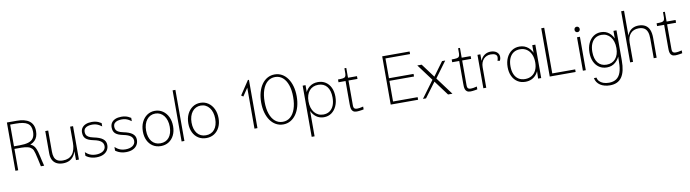

<svg xmlns="http://www.w3.org/2000/svg" viewBox="-37 -1640 10063 2801"><g transform="rotate(-10 4994.5 -239.0)"><path d="M71.5 0V-715H218Q275.5 -715 321.8 -703.8Q368 -692.5 400.8 -669Q433.5 -645.5 451 -608Q468.5 -570.5 468.5 -518Q468.5 -472.5 456 -438.8Q443.5 -405 419.5 -381Q395.5 -357 360.2 -341.5Q325 -326 279 -316.5H225.5H93L113 -336.5V0ZM93 -355H195.5Q275.5 -355 326 -370.5Q376.5 -386 400.2 -421.5Q424 -457 424 -517Q424 -561.5 410.8 -592Q397.5 -622.5 369.8 -641.2Q342 -660 298.8 -668.2Q255.5 -676.5 195.5 -676.5H93L113 -696.5V-335ZM217.5 -316.5 344 -340.5Q354 -337 363.2 -332.5Q372.5 -328 381 -322.5Q389.5 -317 396.5 -310Q405.5 -301 414 -289Q422.5 -277 430.2 -258.8Q438 -240.5 446 -213.8Q454 -187 462.5 -148Q468.5 -120 478 -78.2Q487.5 -36.5 497.5 0H449Q446 -14 443 -27.8Q440 -41.5 437 -55.2Q434 -69 431 -82.8Q428 -96.5 425 -110.5Q413 -165 404.5 -196.5Q396 -228 388.5 -244.8Q381 -261.5 372.2 -270.8Q363.5 -280 350.5 -289Q336.5 -299 313.5 -305Q290.5 -311 264.8 -313.8Q239 -316.5 217.5 -316.5Z M776 14Q720 14 680.8 -6.8Q641.5 -27.5 621.2 -67.2Q601 -107 601 -163.5V-495H644.5V-181Q644.5 -135 656.5 -100.5Q668.5 -66 698.5 -46.8Q728.5 -27.5 782 -27.5Q828 -27.5 862.8 -42.5Q897.5 -57.5 921.2 -87Q945 -116.5 957 -160.5Q969 -204.5 969 -262V-495H1012.5V0H969V-176.5L984.5 -202Q974 -127.5 946.8 -79.8Q919.5 -32 876.8 -9Q834 14 776 14Z M1271 12.5Q1238.5 12.5 1210.2 6.2Q1182 0 1158.2 -11.2Q1134.5 -22.5 1115.5 -37L1116 -91Q1131 -77 1152.2 -62.5Q1173.5 -48 1202.8 -38.2Q1232 -28.5 1270.5 -28.5Q1301 -28.5 1327.2 -35Q1353.5 -41.5 1373.2 -54.2Q1393 -67 1404 -85.8Q1415 -104.5 1415 -129Q1415 -148.5 1407.8 -165.5Q1400.5 -182.5 1384.2 -196.8Q1368 -211 1340.8 -222Q1313.5 -233 1273.5 -241Q1232 -249.5 1203.5 -261.2Q1175 -273 1157.8 -289.5Q1140.5 -306 1132.8 -328.5Q1125 -351 1125 -380.5Q1125 -420 1145 -448.5Q1165 -477 1202 -492.5Q1239 -508 1289.5 -508Q1319 -508 1343.2 -503.2Q1367.5 -498.5 1389 -489.2Q1410.5 -480 1431 -466.5V-417.5Q1414.5 -429.5 1394.8 -441.2Q1375 -453 1349.8 -460.8Q1324.5 -468.5 1290.5 -468.5Q1256 -468.5 1227.2 -460.2Q1198.5 -452 1181.5 -432.8Q1164.5 -413.5 1164.5 -380.5Q1164.5 -361.5 1172 -342.2Q1179.5 -323 1204.2 -307Q1229 -291 1279.5 -280.5Q1323.5 -271.5 1356.8 -259.2Q1390 -247 1412.2 -229.8Q1434.5 -212.5 1445.8 -190Q1457 -167.5 1457 -138Q1457 -93.5 1435 -59.5Q1413 -25.5 1371.5 -6.5Q1330 12.5 1271 12.5Z M1709.5 12.5Q1677 12.5 1648.8 6.2Q1620.5 0 1596.8 -11.2Q1573 -22.5 1554 -37L1554.5 -91Q1569.5 -77 1590.8 -62.5Q1612 -48 1641.2 -38.2Q1670.5 -28.5 1709 -28.5Q1739.5 -28.5 1765.8 -35Q1792 -41.5 1811.8 -54.2Q1831.5 -67 1842.5 -85.8Q1853.5 -104.5 1853.5 -129Q1853.5 -148.5 1846.2 -165.5Q1839 -182.5 1822.8 -196.8Q1806.5 -211 1779.2 -222Q1752 -233 1712 -241Q1670.5 -249.5 1642 -261.2Q1613.5 -273 1596.2 -289.5Q1579 -306 1571.2 -328.5Q1563.5 -351 1563.5 -380.5Q1563.5 -420 1583.5 -448.5Q1603.5 -477 1640.5 -492.5Q1677.5 -508 1728 -508Q1757.5 -508 1781.8 -503.2Q1806 -498.5 1827.5 -489.2Q1849 -480 1869.5 -466.5V-417.5Q1853 -429.5 1833.2 -441.2Q1813.5 -453 1788.2 -460.8Q1763 -468.5 1729 -468.5Q1694.5 -468.5 1665.8 -460.2Q1637 -452 1620 -432.8Q1603 -413.5 1603 -380.5Q1603 -361.5 1610.5 -342.2Q1618 -323 1642.8 -307Q1667.5 -291 1718 -280.5Q1762 -271.5 1795.2 -259.2Q1828.5 -247 1850.8 -229.8Q1873 -212.5 1884.2 -190Q1895.5 -167.5 1895.5 -138Q1895.5 -93.5 1873.5 -59.5Q1851.5 -25.5 1810 -6.5Q1768.5 12.5 1709.5 12.5Z M2225.5 14Q2159 14 2108.5 -18Q2058 -50 2030 -107.5Q2002 -165 2002 -241Q2002 -318.5 2030.8 -378.8Q2059.5 -439 2110 -473.5Q2160.5 -508 2225.5 -508Q2291 -508 2341.8 -473.5Q2392.5 -439 2421.2 -378.8Q2450 -318.5 2450 -241Q2450 -165.5 2421.8 -108Q2393.5 -50.5 2343 -18.2Q2292.5 14 2225.5 14ZM2225.5 -27Q2266.5 -27 2298.8 -41.5Q2331 -56 2353.8 -83.8Q2376.5 -111.5 2388.5 -151.2Q2400.5 -191 2400.5 -241Q2400.5 -292 2388 -333.5Q2375.5 -375 2352.2 -405Q2329 -435 2296.8 -451.2Q2264.5 -467.5 2225.5 -467.5Q2186 -467.5 2154 -451.8Q2122 -436 2098.8 -406.5Q2075.5 -377 2063 -336.2Q2050.5 -295.5 2050.5 -245.5Q2050.5 -195 2062.8 -154.5Q2075 -114 2097.8 -85.5Q2120.5 -57 2152.8 -42Q2185 -27 2225.5 -27Z M2533.5 0V-757H2575V0Z M2899 14Q2832.5 14 2782 -18Q2731.5 -50 2703.5 -107.5Q2675.5 -165 2675.5 -241Q2675.5 -318.5 2704.2 -378.8Q2733 -439 2783.5 -473.5Q2834 -508 2899 -508Q2964.5 -508 3015.2 -473.5Q3066 -439 3094.8 -378.8Q3123.5 -318.5 3123.5 -241Q3123.5 -165.5 3095.2 -108Q3067 -50.5 3016.5 -18.2Q2966 14 2899 14ZM2899 -27Q2940 -27 2972.2 -41.5Q3004.5 -56 3027.2 -83.8Q3050 -111.5 3062 -151.2Q3074 -191 3074 -241Q3074 -292 3061.5 -333.5Q3049 -375 3025.8 -405Q3002.5 -435 2970.2 -451.2Q2938 -467.5 2899 -467.5Q2859.5 -467.5 2827.5 -451.8Q2795.5 -436 2772.2 -406.5Q2749 -377 2736.5 -336.2Q2724 -295.5 2724 -245.5Q2724 -195 2736.2 -154.5Q2748.5 -114 2771.2 -85.5Q2794 -57 2826.2 -42Q2858.5 -27 2899 -27Z M3613 0.5V-661L3647.5 -657.5L3534 -489L3505 -509.5L3641.5 -715H3657V0.5Z M4038.5 13Q3980 13 3931.5 -14Q3883 -41 3848 -90.2Q3813 -139.5 3794 -207.5Q3775 -275.5 3775 -357.5Q3775 -439.5 3794 -507.5Q3813 -575.5 3848 -624.8Q3883 -674 3931.5 -700.8Q3980 -727.5 4038.5 -727.5Q4097 -727.5 4145.2 -700.8Q4193.5 -674 4228.5 -624.5Q4263.5 -575 4282.5 -507.2Q4301.5 -439.5 4301.5 -357.5Q4301.5 -275.5 4282.5 -207.5Q4263.5 -139.5 4228.5 -90.2Q4193.5 -41 4145.2 -14Q4097 13 4038.5 13ZM4038.5 -26Q4103.5 -26 4150.5 -66Q4197.5 -106 4223.2 -180.5Q4249 -255 4249 -357.5Q4249 -460 4223.2 -534.2Q4197.5 -608.5 4150.5 -648.8Q4103.5 -689 4038.5 -689Q3973.5 -689 3926 -649Q3878.5 -609 3852.5 -534.8Q3826.5 -460.5 3826.5 -357.5Q3826.5 -255 3852.5 -180.5Q3878.5 -106 3926 -66Q3973.5 -26 4038.5 -26Z M4414 263V-495H4456.5V-325.5L4437 -338.5Q4458 -420.5 4511 -464.2Q4564 -508 4641 -508Q4706 -508 4754.5 -476.5Q4803 -445 4829.8 -388Q4856.5 -331 4856.5 -254.5Q4856.5 -176 4829.2 -115.8Q4802 -55.5 4753.8 -21.5Q4705.5 12.5 4641.5 12.5Q4591.5 12.5 4550.5 -9.2Q4509.5 -31 4480.5 -71.8Q4451.5 -112.5 4437 -169.5L4457 -182V263ZM4639.5 -28Q4694 -28 4733 -54.5Q4772 -81 4792.8 -130.5Q4813.5 -180 4813.5 -249.5Q4813.5 -301.5 4801.8 -342.2Q4790 -383 4767.5 -411Q4745 -439 4712.8 -453.5Q4680.5 -468 4639 -468Q4597 -468 4563.8 -453.5Q4530.5 -439 4506.8 -411.2Q4483 -383.5 4470.5 -344Q4458 -304.5 4458 -254.5Q4458 -203 4470.8 -161.2Q4483.5 -119.5 4507.5 -89.8Q4531.5 -60 4565 -44Q4598.5 -28 4639.5 -28Z M5127.5 13.5Q5094 13.5 5076 0.5Q5058 -12.5 5051 -33Q5044 -53.5 5043 -75.5Q5042 -97.5 5042 -115.5V-453H4937.5V-494Q4986 -494 5011.2 -498Q5036.5 -502 5046.5 -516Q5056.5 -530 5057.5 -559.5Q5058.5 -589 5058 -639H5085.5V-494H5218.5V-453H5085.5V-122.5Q5085.5 -102 5085.5 -84.8Q5085.5 -67.5 5089.5 -54.5Q5093.5 -41.5 5105.2 -34.2Q5117 -27 5140.5 -27Q5158.5 -27 5175.5 -30Q5192.5 -33 5206.8 -36.5Q5221 -40 5230 -41.5V0.5Q5215.5 3.5 5197 6.5Q5178.5 9.5 5160.2 11.5Q5142 13.5 5127.5 13.5Z M5631 0V-715H6037V-676.5H5649L5672.5 -709.5V-352.5L5639.5 -383H6037V-344.5H5654L5672.5 -378.5V-8L5639.5 -38.5H6037V0Z M6480.5 0 6112 -495H6177L6545.5 0ZM6108.5 0 6303 -263.5 6336 -243.5 6154 0ZM6343 -246 6316.5 -273.5 6479 -495H6526Z M6811.5 13.5Q6778 13.5 6760 0.5Q6742 -12.5 6735 -33Q6728 -53.5 6727 -75.5Q6726 -97.5 6726 -115.5V-453H6621.5V-494Q6670 -494 6695.2 -498Q6720.5 -502 6730.5 -516Q6740.5 -530 6741.5 -559.5Q6742.5 -589 6742 -639H6769.5V-494H6902.5V-453H6769.5V-122.5Q6769.5 -102 6769.5 -84.8Q6769.5 -67.5 6773.5 -54.5Q6777.5 -41.5 6789.2 -34.2Q6801 -27 6824.5 -27Q6842.5 -27 6859.5 -30Q6876.5 -33 6890.8 -36.5Q6905 -40 6914 -41.5V0.5Q6899.5 3.5 6881 6.5Q6862.5 9.5 6844.2 11.5Q6826 13.5 6811.5 13.5Z M7003.5 0V-495H7046.5V-331L7032.5 -338.5Q7039 -391 7061.8 -429Q7084.5 -467 7120.2 -487.5Q7156 -508 7201.5 -508Q7228 -508 7250.5 -501Q7273 -494 7289.5 -481Q7306 -468 7315.2 -449.8Q7324.5 -431.5 7324.5 -408.5Q7324.5 -395 7321.8 -383.5Q7319 -372 7315 -364Q7311 -356 7308 -352L7275.5 -360Q7282 -372.5 7284.2 -387.8Q7286.5 -403 7286.5 -411Q7286.5 -426 7279.8 -436.5Q7273 -447 7260.8 -454Q7248.5 -461 7231.5 -464.2Q7214.5 -467.5 7194 -467.5Q7161 -467.5 7134 -455.8Q7107 -444 7087.5 -422.5Q7068 -401 7057.2 -370.8Q7046.5 -340.5 7046.5 -303.5V0Z M7626 14Q7559.5 14 7510 -18Q7460.5 -50 7433 -107.2Q7405.5 -164.5 7405.5 -241Q7405.5 -319.5 7433.5 -379.8Q7461.5 -440 7511.2 -474Q7561 -508 7625.5 -508Q7703 -508 7757.8 -460.5Q7812.5 -413 7835 -326.5L7815 -313.5V-495H7860.5V0H7814.5L7820.5 -171L7834 -155Q7820 -101 7790.5 -63.2Q7761 -25.5 7719.5 -5.8Q7678 14 7626 14ZM7628 -26.5Q7685.5 -26.5 7727.2 -52.5Q7769 -78.5 7791.8 -126.5Q7814.5 -174.5 7814.5 -241Q7814.5 -309.5 7791.2 -360.5Q7768 -411.5 7726 -439.5Q7684 -467.5 7627.5 -467.5Q7571.5 -467.5 7531.5 -441Q7491.5 -414.5 7470 -365Q7448.5 -315.5 7448.5 -246Q7448.5 -177 7469.8 -128Q7491 -79 7531.2 -52.8Q7571.5 -26.5 7628 -26.5Z M7987 0V-715H8031V-7.5L8006 -38.5H8370.5V0Z M8478 0V-495H8521V0ZM8499.5 -567.5Q8482.5 -567.5 8471.8 -578.8Q8461 -590 8461 -607.5Q8461 -625 8471.8 -636.5Q8482.5 -648 8499.5 -648Q8516.5 -648 8527.2 -636.5Q8538 -625 8538 -607.5Q8538 -590 8527.2 -578.8Q8516.5 -567.5 8499.5 -567.5Z M8831.5 279Q8790 279 8753.8 269.5Q8717.5 260 8689 241.2Q8660.5 222.5 8642 195.5Q8623.5 168.5 8617.5 134H8656.5Q8660.5 164.5 8682.2 188.2Q8704 212 8740.2 225.5Q8776.5 239 8823.5 239Q8889 239 8932.2 210.2Q8975.5 181.5 8997 121.5Q9018.5 61.5 9018.5 -32.5L9023 -169.5L9034.5 -147.5Q9012.5 -77.5 8960.2 -31.8Q8908 14 8833.5 14Q8768.5 14 8720 -17.8Q8671.5 -49.5 8644.8 -107Q8618 -164.5 8618 -241Q8618 -319.5 8645.2 -379.8Q8672.5 -440 8721 -474Q8769.5 -508 8833 -508Q8904 -508 8955.5 -466Q9007 -424 9031.5 -346.5L9018 -324.5V-495H9063V-49Q9063 33.5 9049.2 95Q9035.5 156.5 9007 197.5Q8978.5 238.5 8935 258.8Q8891.5 279 8831.5 279ZM8835.5 -26.5Q8877.5 -26.5 8911 -41.2Q8944.5 -56 8968.2 -84Q8992 -112 9004.5 -151.8Q9017 -191.5 9017 -241Q9017 -293 9004 -334.8Q8991 -376.5 8967.2 -406.2Q8943.5 -436 8910 -452Q8876.5 -468 8835 -468Q8781 -468 8742 -441.5Q8703 -415 8682 -365.2Q8661 -315.5 8661 -246Q8661 -194 8672.8 -153.2Q8684.5 -112.5 8707 -84.2Q8729.5 -56 8761.8 -41.2Q8794 -26.5 8835.5 -26.5Z M9178 0V-757H9221V-335L9208 -330Q9216 -389 9240.2 -428.5Q9264.5 -468 9302.8 -488Q9341 -508 9391 -508Q9451.5 -508 9491.2 -484.2Q9531 -460.5 9550.8 -412.8Q9570.5 -365 9570.5 -293V0H9527.5V-290Q9527.5 -352 9512.5 -391Q9497.5 -430 9466 -448.8Q9434.5 -467.5 9384 -467.5Q9346.5 -467.5 9316.2 -455Q9286 -442.5 9264.8 -418.8Q9243.5 -395 9232.2 -361.2Q9221 -327.5 9221 -285.5V0Z M9847 13.5Q9813.5 13.5 9795.5 0.5Q9777.5 -12.5 9770.5 -33Q9763.5 -53.5 9762.5 -75.5Q9761.5 -97.5 9761.5 -115.5V-453H9657V-494Q9705.5 -494 9730.8 -498Q9756 -502 9766 -516Q9776 -530 9777 -559.5Q9778 -589 9777.5 -639H9805V-494H9938V-453H9805V-122.5Q9805 -102 9805 -84.8Q9805 -67.5 9809 -54.5Q9813 -41.5 9824.8 -34.2Q9836.5 -27 9860 -27Q9878 -27 9895 -30Q9912 -33 9926.2 -36.5Q9940.5 -40 9949.5 -41.5V0.5Q9935 3.5 9916.5 6.5Q9898 9.5 9879.8 11.5Q9861.5 13.5 9847 13.5Z"/></g></svg>

Font: Russolo 10pt ExtraLight
Style: Regular
Weight: 200
Designer: Micah Stupak-Hahn
Version: Version 1.000